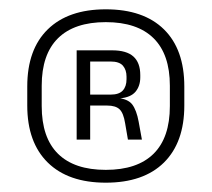

<svg xmlns="http://www.w3.org/2000/svg" viewBox="-20 -668 454 412"><path d="M207 -276Q126.5 -276 82.5 -319.2Q38.5 -362.5 38.5 -441.5V-482.5Q38.5 -562 82.5 -605Q126.5 -648 207 -648Q288 -648 331.8 -605Q375.5 -562 375.5 -482.5V-441.5Q375.5 -362.5 331.8 -319.2Q288 -276 207 -276ZM207 -303.5Q274.5 -303.5 309.5 -338Q344.5 -372.5 344.5 -440.5V-484Q344.5 -551.5 309.5 -586Q274.5 -620.5 207 -620.5Q139.5 -620.5 104.5 -586Q69.5 -551.5 69.5 -484V-440.5Q69.5 -372.5 104.5 -338Q139.5 -303.5 207 -303.5ZM254.5 -368.5 248.5 -403.5Q245 -425.5 236.5 -433.5Q228 -441.5 210 -441.5H164V-465H217.5Q235.5 -465 243.5 -473.8Q251.5 -482.5 251.5 -498V-503.5Q251.5 -518 243.8 -527Q236 -536 217.5 -536H163.5V-560H220.5Q251.5 -560 266.2 -546.8Q281 -533.5 281 -507V-502Q281 -483.5 270.8 -471.2Q260.5 -459 237.5 -457L236.5 -453.5L230.5 -458Q254.5 -456 263.8 -443.8Q273 -431.5 277.5 -407L284.5 -368.5ZM144.5 -368.5V-560H173.5V-457V-447.5V-368.5Z"/></svg>

Font: Anek Odia Medium Light
Style: Regular
Weight: 300
Version: Version 1.003